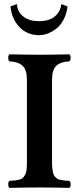

<svg xmlns="http://www.w3.org/2000/svg" viewBox="-20 -911 383 933"><path d="M232.9 -523.9V-121.1Q232.9 -103 234.6 -90.1Q236.3 -77.1 238.8 -67.9Q241.2 -58.6 247.3 -52.2Q253.4 -45.9 258.5 -42.2Q263.7 -38.6 274.2 -36.6Q284.7 -34.7 293 -33.9Q301.3 -33.2 316.9 -32.2Q323.2 -27.8 323.2 -15.1Q323.2 -2.4 316.9 2Q232.9 0 172.9 0Q109.9 0 25.9 2Q20 -2.4 20 -15.1Q20 -27.8 25.9 -32.2Q43.9 -33.2 53.2 -34.2Q62.5 -35.2 74.2 -38.1Q85.9 -41 91.3 -46.6Q96.7 -52.2 102.1 -61.8Q107.4 -71.3 109.1 -85.9Q110.8 -100.6 110.8 -121.1V-523.9Q110.8 -569.3 91.1 -589.8Q71.3 -610.4 25.9 -612.8Q20 -617.2 20 -629.9Q20 -642.6 25.9 -647Q111.8 -645 171.9 -645Q234.9 -645 316.9 -647Q323.2 -642.6 323.2 -629.9Q323.2 -617.2 316.9 -612.8Q272 -610.4 252.4 -590.1Q232.9 -569.8 232.9 -523.9ZM62 -891.1Q65.4 -851.1 94.7 -829.6Q124 -808.1 169.9 -808.1Q196.3 -808.1 218.5 -815.4Q240.7 -822.8 257.8 -842.3Q274.9 -861.8 277.8 -891.1L308.1 -879.9Q304.2 -844.7 289.6 -816.9Q274.9 -789.1 254.9 -772.9Q234.9 -756.8 213.1 -748.5Q191.4 -740.2 169.9 -740.2Q112.8 -740.2 75.2 -778.8Q37.6 -817.4 30.8 -879.9Z"/></svg>

Font: Common Serif SemiBold
Style: Regular
Weight: 600
Designer: Philipp H. Poll, Khaled Hosny
Foundry: Stefan Peev, Context Ltd.
Version: Version 1.026